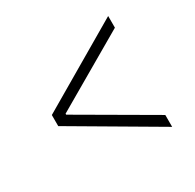

<svg xmlns="http://www.w3.org/2000/svg" viewBox="-127 -725 854 840"><g transform="rotate(-30 300.0 -305.0)"><path d="M85 -277V-333L515 -585V-526L140 -308V-303L515 -85V-25Z"/></g></svg>

Font: IBM Plex Mono Light
Style: Regular
Weight: 300
Monospace: yes
Designer: Mike Abbink, Paul van der Laan, Pieter van Rosmalen
Foundry: Bold Monday
Version: Version 2.3